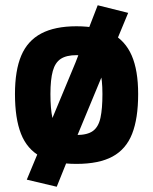

<svg xmlns="http://www.w3.org/2000/svg" viewBox="-20 -613 582 731"><path d="M274 -96 164 -108 352 -593 468 -564ZM196 98 82 71 280 -405 392 -389ZM271 11Q186 11 134.5 -17Q83 -45 60 -103.5Q37 -162 37 -255Q37 -345 61 -401.5Q85 -458 137 -485.5Q189 -513 271 -513Q354 -513 405.5 -485.5Q457 -458 481.5 -401.5Q506 -345 506 -255Q506 -162 483 -103.5Q460 -45 408.5 -17Q357 11 271 11ZM271 -99Q313 -99 334 -114.5Q355 -130 362.5 -164.5Q370 -199 370 -255Q370 -310 361 -342.5Q352 -375 331 -389Q310 -403 271 -403Q233 -403 211.5 -389Q190 -375 181 -342.5Q172 -310 172 -255Q172 -199 179.5 -164.5Q187 -130 208 -114.5Q229 -99 271 -99Z"/></svg>

Font: Cairo Play
Style: Bold
Weight: 700
Version: Version 3.119